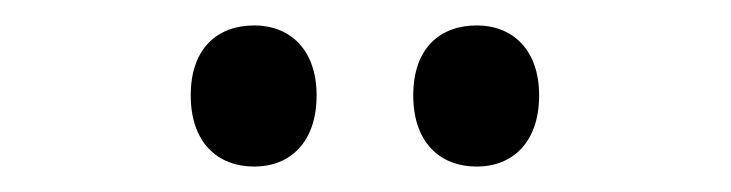

<svg xmlns="http://www.w3.org/2000/svg" viewBox="-20 -750 575 151"><path d="M130 -675C130 -638 151 -619 180 -619C208 -619 229 -638 229 -675C229 -711 208 -730 180 -730C151 -730 130 -712 130 -675ZM305 -675C305 -638 326 -619 355 -619C383 -619 404 -638 404 -675C404 -711 383 -730 355 -730C326 -730 305 -712 305 -675Z"/></svg>

Font: Noto Sans Thai Cond Med
Style: Regular
Weight: 500
Width: 3
Designer: Monotype Design Team
Foundry: Monotype Imaging Inc.
Version: Version 2.002